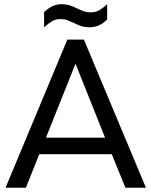

<svg xmlns="http://www.w3.org/2000/svg" viewBox="-20 -875 705 895"><path d="M501 -156.2H163.1L100.6 0H5.9L293.9 -690.4H371.1L660.2 0H564.5ZM469.7 -233.4 332 -578.1 194.3 -233.4ZM185.5 -818.4Q205.1 -836.9 224.6 -846.2Q244.1 -855.5 267.6 -855.5Q287.1 -855.5 303.2 -850.6Q319.3 -845.7 338.9 -835.9Q357.4 -827.1 371.1 -822.3Q384.8 -817.4 402.3 -817.4Q425.8 -817.4 441.9 -826.7Q458 -835.9 479.5 -855.5V-784.2Q444.3 -748 397.5 -748Q376 -748 360.4 -752.9Q344.7 -757.8 325.2 -767.6Q305.7 -776.4 293 -781.2Q280.3 -786.1 262.7 -786.1Q240.2 -786.1 224.1 -776.9Q208 -767.6 185.5 -748Z"/></svg>

Font: Dinish Expanded
Style: Regular
Weight: 400
Width: 7
Designer: Charles Nix
Foundry: Playbeing
Version: Version 2.005; ttfautohint (v1.8.3)